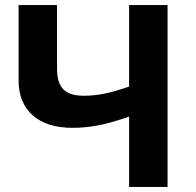

<svg xmlns="http://www.w3.org/2000/svg" viewBox="-20 -734 768 754"><path d="M487 -276Q415 -251 364.5 -241.5Q314 -232 266 -232Q164 -232 108.5 -281Q53 -330 53 -419V-714H204V-462Q204 -409 228.5 -383.5Q253 -358 309 -358Q349 -358 389 -366Q429 -374 487 -394V-714H638V0H487Z"/></svg>

Font: OpenSansMMV
Style: Bold
Weight: 700
Foundry: Ascender Corporation
Version: Version 4.001